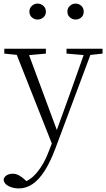

<svg xmlns="http://www.w3.org/2000/svg" viewBox="-32 -780 592 1071"><path d="M73 271Q42 271 16.5 258.5Q-9 246 -12 223Q-9 206 5.5 197.5Q20 189 39 189Q56 189 72.5 197.5Q89 206 105 221L133 246L103 259L83 242Q133 231 173.5 183Q214 135 241 62L269 -11L272 -19L362 -268L447 -508H485L277 48Q248 125 216 174.5Q184 224 148.5 247.5Q113 271 73 271ZM266 43 48 -508H117L289 -44L295 -30ZM-8 -481V-508H224V-481L114 -471H90ZM339 -481V-508H540V-481L459 -472H445ZM177 -671Q160 -671 146 -683Q132 -695 132 -715Q132 -735 146 -747.5Q160 -760 177 -760Q196 -760 210 -747.5Q224 -735 224 -715Q224 -695 210 -683Q196 -671 177 -671ZM390 -671Q372 -671 358 -683Q344 -695 344 -715Q344 -735 358 -747.5Q372 -760 390 -760Q408 -760 421.5 -747.5Q435 -735 435 -715Q435 -695 421.5 -683Q408 -671 390 -671Z"/></svg>

Font: Noto Serif HK
Style: Regular
Weight: 200
Designer: Ryoko NISHIZUKA 西塚涼子 (kana & ideographs); Frank Grießhammer (Latin, Greek & Cyrillic); Wenlong ZHANG 张文龙 (bopomofo); San
Foundry: Adobe
Version: Version 2.001;hotconv 1.1.0;makeotfexe 2.6.0